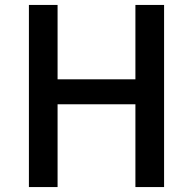

<svg xmlns="http://www.w3.org/2000/svg" viewBox="-20 -757 781 777"><path d="M97 0H213V-335H528V0H644V-737H528V-436H213V-737H97Z"/></svg>

Font: Noto Sans TC Medium
Style: Regular
Weight: 500
Designer: Ryoko NISHIZUKA 西塚涼子 (kana, bopomofo & ideographs); Paul D. Hunt (Latin, Greek & Cyrillic); Sandoll Communications 산돌커뮤니
Foundry: Adobe
Version: Version 2.004;hotconv 1.0.118;makeotfexe 2.5.65603